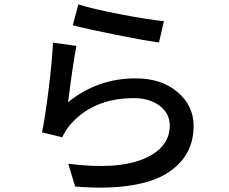

<svg xmlns="http://www.w3.org/2000/svg" viewBox="-20 -810 1040 872"><path d="M310.5 -695.3 335.9 -790Q399.4 -769.5 526.9 -745.1Q654.3 -720.7 724.6 -713.9L702.1 -617.2Q634.8 -626 504.4 -652.3Q374 -678.7 310.5 -695.3ZM220.7 -616.2 327.1 -601.6Q313.5 -536.1 289.1 -345.7Q422.9 -454.1 595.7 -454.1Q713.9 -454.1 786.6 -391.6Q859.4 -329.1 859.4 -238.3Q859.4 -168.9 829.1 -114.7Q798.8 -60.5 735.8 -21.5Q672.9 17.6 567.4 33.2Q461.9 48.8 321.3 37.1L290 -66.4Q510.7 -38.1 630.9 -87.9Q751 -137.7 751 -240.2Q751 -294.9 705.1 -329.6Q659.2 -364.3 587.9 -364.3Q401.4 -364.3 295.9 -240.2Q278.3 -218.8 262.7 -186.5L170.9 -209Q185.5 -280.3 201.2 -406.7Q216.8 -533.2 220.7 -616.2Z"/></svg>

Font: GenEi Gothic M SemiBold
Style: Regular
Weight: 500
Designer: o_tamon (Modified); [Source Han Sans]
Ryoko NISHIZUKA  (kana & ideographs); Paul D. Hunt (Latin, Greek & Cyrillic); Wenl
Version: Version 1.1a;Original Version 1.004